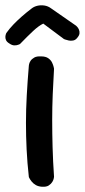

<svg xmlns="http://www.w3.org/2000/svg" viewBox="-56 -713 323 732"><path d="M104 -1Q90 -2 80.5 -7.5Q71 -13 65 -20.5Q59 -28 56.5 -33Q54 -38 54 -38Q48 -92 45.5 -143Q43 -194 43 -244.5Q43 -295 46 -349Q49 -403 54 -463Q54 -463 55 -468.5Q56 -474 60.5 -481Q65 -488 74.5 -493.5Q84 -499 101 -498Q118 -498 128 -491Q138 -484 142.5 -474.5Q147 -465 148.5 -458Q150 -451 150 -451Q147 -401 145 -353Q143 -305 143 -255Q143 -205 144.5 -151.5Q146 -98 150 -39Q150 -39 149 -33Q148 -27 143.5 -19.5Q139 -12 130 -6Q121 0 104 -1ZM-20 -547Q-30 -553 -33 -560Q-36 -567 -35.5 -573Q-35 -579 -33.5 -583Q-32 -587 -32 -587Q-19 -605 -4.5 -620Q10 -635 27 -650Q44 -665 65 -681Q74 -688 86.5 -691Q99 -694 113 -692Q127 -690 139 -681L234 -615Q234 -615 238 -611Q242 -607 245 -600Q248 -593 247 -585Q246 -577 237 -567Q231 -560 222.5 -558.5Q214 -557 206.5 -558.5Q199 -560 193.5 -562Q188 -564 188 -564L109 -623Q92 -615 70.5 -595Q49 -575 20 -545Q20 -545 14 -542.5Q8 -540 -1 -540Q-10 -540 -20 -547Z"/></svg>

Font: Sour Gummy
Style: Regular
Weight: 400
Designer: Stefie Justprince
Foundry: Eifetstype
Version: Version 1.000